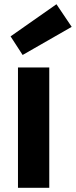

<svg xmlns="http://www.w3.org/2000/svg" viewBox="-20 -888 359 908"><path d="M65 0V-569H213V0ZM87 -628 30 -716 247 -868 319 -761Z"/></svg>

Font: Yaldevi
Style: Bold
Weight: 700
Designer: Sol Matas, Rajitha Manaperi, Kosala Senevirathne
Foundry: Mooniak
Version: Version 1.100